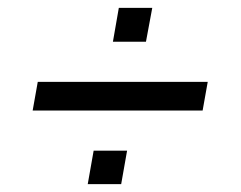

<svg xmlns="http://www.w3.org/2000/svg" viewBox="-20 -500 613 488"><path d="M63 -219 76 -292H508L495 -219ZM203 -32 218 -117H303L288 -32ZM267 -394 282 -480H367L351 -394Z"/></svg>

Font: Archivo SemiCondensed
Style: Italic
Weight: 400
Width: 4
Italic angle: -10°
Designer: Hector Gatti
Foundry: Omnibus-Type
Version: Version 2.001